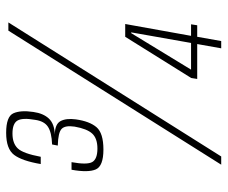

<svg xmlns="http://www.w3.org/2000/svg" viewBox="-76 -644 721 608"><g transform="rotate(-90 284.0 -340.5)"><path d="M114 -373Q166 -373 184.8 -395Q203.5 -417 209.5 -460.5Q213.5 -491 204 -508.8Q194.5 -526.5 161.5 -527Q195 -528 211.8 -545.5Q228.5 -563 233 -595Q239 -635 228.8 -658Q218.5 -681 167 -681Q116 -681 97 -655.8Q78 -630.5 68 -571.5H91Q101.5 -627.5 117.5 -644.2Q133.5 -661 164.5 -661Q196.5 -661 205.8 -645Q215 -629 208 -589.5Q204 -560.5 186.2 -548.8Q168.5 -537 130 -535.5L126.5 -517.5Q168 -516.5 179.5 -505.2Q191 -494 186.5 -464Q179.5 -424.5 164.2 -408.2Q149 -392 117 -392Q84 -392 74.5 -408.2Q65 -424.5 74 -474H50Q40.5 -421.5 51 -397.2Q61.5 -373 114 -373ZM66 0H92L516.5 -674H490.5ZM434.5 0H457.5L471 -76H507.5L510.5 -95.5H474L511.5 -304H471L340.5 -95L337.5 -76H448ZM367 -95.5 482.5 -285H485L451.5 -95.5Z"/></g></svg>

Font: Anybody Condensed ExtraLight
Style: Italic
Weight: 250
Width: 3
Italic angle: -10°
Version: Version 1.113;gftools[0.9.25]